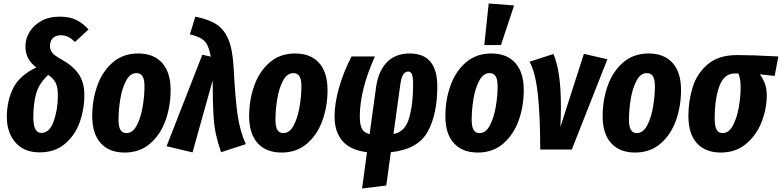

<svg xmlns="http://www.w3.org/2000/svg" viewBox="-20 -853 4459 1095"><path d="M485 -685 408 -614Q388 -633 369 -642.5Q350 -652 327 -652Q296 -652 280.5 -634.5Q265 -617 265 -590Q265 -568 278.5 -551.5Q292 -535 331 -514Q397 -477 429 -430Q461 -383 461 -312Q461 -229 434 -154.5Q407 -80 349.5 -32Q292 16 206 16Q117 16 68 -40.5Q19 -97 19 -185Q19 -280 56.5 -352.5Q94 -425 187 -468Q153 -495 139 -524Q125 -553 125 -588Q125 -630 147.5 -669Q170 -708 214.5 -733Q259 -758 322 -758Q377 -758 415.5 -739Q454 -720 485 -685ZM170 -183Q170 -95 216 -95Q263 -95 286.5 -162Q310 -229 310 -310Q310 -355 298 -379.5Q286 -404 255 -426Q203 -378 186.5 -320Q170 -262 170 -183Z M506 -191Q506 -283 535 -364.5Q564 -446 623 -497Q682 -548 768 -548Q856 -548 904.5 -494.5Q953 -441 953 -339Q953 -247 924 -166Q895 -85 836 -34Q777 17 691 17Q603 17 554.5 -36.5Q506 -90 506 -191ZM804 -361Q804 -401 792.5 -418.5Q781 -436 758 -436Q722 -436 699 -392.5Q676 -349 666 -287.5Q656 -226 656 -170Q656 -130 667 -112Q678 -94 701 -94Q737 -94 760 -138Q783 -182 793.5 -244Q804 -306 804 -361Z M1312 -473Q1322 -282 1336 -191.5Q1350 -101 1382 -31L1241 15Q1222 -39 1211.5 -87Q1201 -135 1197 -206Q1193 -277 1193 -395L1078 16L930 -19L1134 -541L1182 -530Q1174 -572 1162.5 -595.5Q1151 -619 1128 -633Q1105 -647 1063 -657L1094 -758Q1170 -743 1214 -714.5Q1258 -686 1282 -629.5Q1306 -573 1312 -473Z M1401 -191Q1401 -283 1430 -364.5Q1459 -446 1518 -497Q1577 -548 1663 -548Q1751 -548 1799.5 -494.5Q1848 -441 1848 -339Q1848 -247 1819 -166Q1790 -85 1731 -34Q1672 17 1586 17Q1498 17 1449.5 -36.5Q1401 -90 1401 -191ZM1699 -361Q1699 -401 1687.5 -418.5Q1676 -436 1653 -436Q1617 -436 1594 -392.5Q1571 -349 1561 -287.5Q1551 -226 1551 -170Q1551 -130 1562 -112Q1573 -94 1596 -94Q1632 -94 1655 -138Q1678 -182 1688.5 -244Q1699 -306 1699 -361Z M2474 -360Q2474 -199 2418 -100Q2362 -1 2209 15L2183 205L2045 222L2073 15Q1980 4 1934 -48Q1888 -100 1888 -189Q1888 -262 1913.5 -352.5Q1939 -443 1985 -531H2118Q2032 -339 2032 -189Q2032 -141 2044.5 -118Q2057 -95 2088 -88L2125 -357Q2138 -448 2186.5 -498Q2235 -548 2317 -548Q2474 -548 2474 -360ZM2261 -356 2224 -89Q2290 -100 2313 -179Q2336 -258 2336 -369Q2336 -413 2329.5 -429Q2323 -445 2308 -445Q2290 -445 2278.5 -426Q2267 -407 2261 -356Z M2520 -191Q2520 -283 2549 -364.5Q2578 -446 2637 -497Q2696 -548 2782 -548Q2870 -548 2918.5 -494.5Q2967 -441 2967 -339Q2967 -247 2938 -166Q2909 -85 2850 -34Q2791 17 2705 17Q2617 17 2568.5 -36.5Q2520 -90 2520 -191ZM2818 -361Q2818 -401 2806.5 -418.5Q2795 -436 2772 -436Q2736 -436 2713 -392.5Q2690 -349 2680 -287.5Q2670 -226 2670 -170Q2670 -130 2681 -112Q2692 -94 2715 -94Q2751 -94 2774 -138Q2797 -182 2807.5 -244Q2818 -306 2818 -361ZM2767 -833 2912 -822 2837 -596H2742Z M3179 -245Q3179 -192 3176 -129L3310 -546L3444 -515L3241 0H3061Q3061 -193 3047 -318Q3033 -443 3000 -501L3136 -545Q3179 -449 3179 -245Z M3417 -191Q3417 -283 3446 -364.5Q3475 -446 3534 -497Q3593 -548 3679 -548Q3767 -548 3815.5 -494.5Q3864 -441 3864 -339Q3864 -247 3835 -166Q3806 -85 3747 -34Q3688 17 3602 17Q3514 17 3465.5 -36.5Q3417 -90 3417 -191ZM3715 -361Q3715 -401 3703.5 -418.5Q3692 -436 3669 -436Q3633 -436 3610 -392.5Q3587 -349 3577 -287.5Q3567 -226 3567 -170Q3567 -130 3578 -112Q3589 -94 3612 -94Q3648 -94 3671 -138Q3694 -182 3704.5 -244Q3715 -306 3715 -361Z M3906 -191Q3906 -276 3930 -354.5Q3954 -433 4016 -486Q4078 -539 4184 -539Q4271 -539 4397 -532L4419 -531L4398 -420L4313 -429Q4328 -411 4340.5 -380.5Q4353 -350 4353 -311Q4353 -234 4324 -158.5Q4295 -83 4235.5 -33Q4176 17 4091 17Q4003 17 3954.5 -36.5Q3906 -90 3906 -191ZM4204 -356Q4204 -404 4191 -434H4170Q4109 -434 4082.5 -361Q4056 -288 4056 -177Q4056 -133 4067 -113.5Q4078 -94 4101 -94Q4137 -94 4160 -137.5Q4183 -181 4193.5 -242Q4204 -303 4204 -356Z"/></svg>

Font: Fira Sans Extra Condensed
Style: Bold Italic
Weight: 700
Width: 3
Italic angle: -8°
Designer: Carrois Corporate & Edenspiekermann AG
Foundry: Carrois Corporate GbR & Edenspiekermann AG
Version: Version 4.203